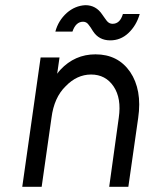

<svg xmlns="http://www.w3.org/2000/svg" viewBox="-20 -722 570 742"><path d="M406 -566Q446 -566 476 -594Q507 -623 520 -668H455Q444 -630 415 -630Q402 -630 393 -641Q389 -646 384.5 -652.5Q380 -659 375 -666Q351 -702 310 -702Q270 -700 238 -672Q205 -642 194 -600H260Q273 -638 301 -638Q314 -638 322 -627Q326 -622 330.5 -615.5Q335 -609 339 -602Q362 -566 406 -566ZM476 0 514 -266Q522 -321 514 -365.5Q506 -410 483 -444Q436 -512 349 -512Q269 -512 213 -452Q210 -449 207 -445Q204 -441 201 -437L210 -500H137L66 0H141L179 -267Q189 -345 233 -388Q277 -434 332 -434Q388 -434 419 -388Q450 -342 439 -267L402 0Z"/></svg>

Font: Unageo
Style: Regular-Italic
Weight: 400
Designer: Richard Sepsi
Foundry: Richard Sepsi
Version: Version 2.000